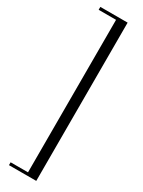

<svg xmlns="http://www.w3.org/2000/svg" viewBox="-297 -852 914 1223"><g transform="rotate(30 160.0 -241.0)"><path d="M234.9 340.8H34.2V319.8H162.1V-801.8H34.2V-823.2H234.9Z"/></g></svg>

Font: Ezra SIL SR
Style: Regular
Weight: 400
Designer: Development by SIL's NRSI team. OpenType tables by Ralph Hancock ( hancock@dircon.co.uk ).
Foundry: Development by SIL's NRSI team.
Version: Version 2.51; 2007